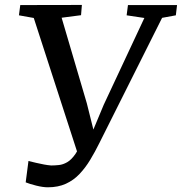

<svg xmlns="http://www.w3.org/2000/svg" viewBox="-20 -764 754 796"><path d="M178.5 12.5Q158 12.5 130 5.5Q102 -1.5 86.5 -8L98 -96.5Q114 -92.5 130.2 -88.8Q146.5 -85 162.5 -82Q178.5 -79 192 -78Q207.5 -78 224.2 -79.8Q241 -81.5 258.5 -91.5Q276 -101.5 292.8 -125.8Q309.5 -150 325 -195L307.5 -111L120 -689.5L58.5 -700.5L64 -743L319.5 -743.5L316 -701L235.5 -690.5L340 -335.5L378.5 -181.5L349 -183.5L410 -329.5L578.5 -689.5L505 -700.5L510.5 -743H714L709 -700.5L652 -690L392 -171Q374 -134.5 354.2 -101.8Q334.5 -69 310 -43Q285.5 -17 253.2 -2.2Q221 12.5 178.5 12.5Z"/></svg>

Font: Merriweather 24pt
Style: Italic
Weight: 400
Italic angle: -7.8°
Designer: Eben Sorkin
Foundry: Eben Sorkin
Version: Version 2.101